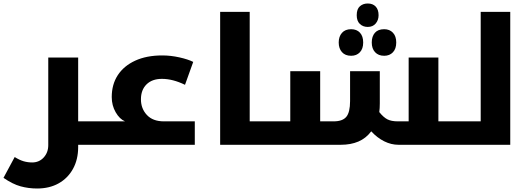

<svg xmlns="http://www.w3.org/2000/svg" viewBox="-56 -828 3038 1098"><path d="M391 0V13Q391 84 361.5 137.5Q332 191 279.5 220.5Q227 250 156 250Q107 250 61.5 237.5Q16 225 -36 189L28 70Q55 87 78.5 94Q102 101 128 101Q168 101 194 72.5Q220 44 220 2V-499H391V-134H523Q528 -134 528 -130V-5Q528 0 523 0Z M513 0Q508 0 508 -5V-130Q508 -134 513 -134H659Q628 -147 605.5 -186Q583 -225 583 -273Q583 -345 617.5 -398Q652 -451 717 -481Q782 -511 872 -511Q920 -511 969.5 -500Q1019 -489 1049 -474L1002 -343Q932 -377 870 -377Q814 -377 782 -345.5Q750 -314 750 -260Q750 -207 784 -170.5Q818 -134 881 -134H1058V0Z M1495 -134Q1500 -134 1500 -130V-5Q1500 0 1495 0H1203V-760H1372V-134Z M2047 -674Q2020 -674 2002 -691Q1984 -708 1984 -741Q1984 -776 2002 -792Q2020 -808 2047 -808Q2076 -808 2092.5 -790.5Q2109 -773 2109 -741Q2109 -713 2092.5 -693.5Q2076 -674 2047 -674ZM1952 -509Q1918 -509 1899.5 -530Q1881 -551 1881 -585Q1881 -619 1899.5 -640Q1918 -661 1952 -661Q1984 -661 2002.5 -641Q2021 -621 2021 -585Q2021 -549 2002 -529Q1983 -509 1952 -509ZM2141 -509Q2108 -509 2089 -529.5Q2070 -550 2070 -585Q2070 -620 2088 -640.5Q2106 -661 2141 -661Q2172 -661 2191 -641Q2210 -621 2210 -585Q2210 -549 2191 -529Q2172 -509 2141 -509Z M2223 0Q2181 0 2141 -20Q2101 -40 2067 -77Q2037 -37 1993.5 -18.5Q1950 0 1893 0H1485Q1480 0 1480 -5V-130Q1480 -134 1485 -134H1604V-421H1775V-134H1852Q1903 -134 1924.5 -160Q1946 -186 1946 -250V-421H2116V-236Q2116 -208 2113 -187Q2137 -157 2159.5 -145.5Q2182 -134 2219 -134H2281V-499H2451V-134H2580Q2585 -134 2585 -130V-5Q2585 0 2580 0Z M2570 0Q2565 0 2565 -5V-130Q2565 -134 2570 -134H2693V-760H2862V0Z"/></svg>

Font: Noto Kufi Arabic ExtraBold
Style: Regular
Weight: 800
Designer: Monotype Design Team, David Williams, Khaled Hosny
Foundry: Google LLC
Version: Version 2.109; ttfautohint (v1.8.4.7-5d5b)